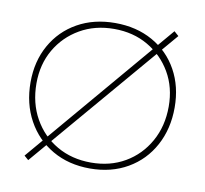

<svg xmlns="http://www.w3.org/2000/svg" viewBox="-67 -610 749 702"><g transform="rotate(10 307.5 -259.5)"><path d="M81 19 65 5 526 -538 543 -523ZM308 10Q229 10 168.5 -25Q108 -60 74 -122Q40 -184 40 -263Q40 -341 74 -401.5Q108 -462 168.5 -496Q229 -530 308 -530Q387 -530 447.5 -496Q508 -462 541.5 -401.5Q575 -341 575 -263Q575 -184 541.5 -122Q508 -60 447.5 -25Q387 10 308 10ZM308 -12Q379 -12 434 -44Q489 -76 521 -133Q553 -190 553 -263Q553 -334 521 -389Q489 -444 434 -476Q379 -508 308 -508Q237 -508 181.5 -476Q126 -444 94 -389Q62 -334 62 -263Q62 -190 94 -133Q126 -76 181.5 -44Q237 -12 308 -12Z"/></g></svg>

Font: Lexend Deca Thin
Style: Regular
Weight: 250
Designer: Bonnie Shaver-Troup, Thomas Jockin
Foundry: Lexend
Version: Version 1.007